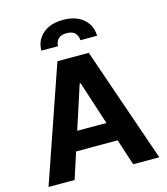

<svg xmlns="http://www.w3.org/2000/svg" viewBox="-136 -1067 1020 1172"><g transform="rotate(-15 374.0 -481.0)"><path d="M23.8 0 274.9 -727.3H473L723.7 0H558.9L505 -165.8H242.5L188.6 0ZM244.3 -921.2Q291.9 -962.4 372.9 -962.4Q453.8 -962.4 501.1 -921.2Q548.3 -879.6 549 -815H443.5Q443.2 -827.4 439.3 -838.4Q435.4 -849.4 427.2 -859Q410.9 -878.2 372.9 -878.2Q334.9 -878.2 318.2 -859Q301.8 -840.2 302.6 -815H197.1Q196.7 -878.9 244.3 -921.2ZM281.6 -285.9H466.3L376.8 -561.1H371.1Z"/></g></svg>

Font: Inter P
Style: Bold
Weight: 700
Designer: Rasmus Andersson
Foundry: rsms
Version: Version 3.018;git-588b23468